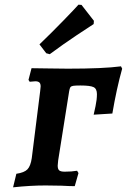

<svg xmlns="http://www.w3.org/2000/svg" viewBox="-20 -794 552 822"><path d="M50 -50Q84 -55 97.5 -69Q111 -83 116 -117L152 -404Q154 -420 154 -424Q154 -436 148.5 -441Q143 -446 131 -446L107 -444L102 -452L115 -502Q160 -502 186 -501L270 -500Q423 -500 498 -510L503 -500Q479 -414 461 -308L381 -303Q383 -311 389 -339.5Q395 -368 395 -391Q395 -414 380.5 -421Q366 -428 324 -428Q302 -428 293 -426.5Q284 -425 281 -420Q278 -415 276 -403L229 -107Q227 -89 227 -85Q227 -70 233.5 -64.5Q240 -59 257 -59Q287 -59 310 -63L316 -53L300 3Q279 3 243 1L175 0Q110 0 36 8ZM193 -562 178 -566 149 -604Q200 -653 251 -705.5Q302 -758 316 -774L329 -773L382 -705L381 -691Q365 -681 308 -643Q251 -605 193 -562Z"/></svg>

Font: Alegreya SC
Style: Bold Italic
Weight: 700
Italic angle: -7°
Designer: Juan Pablo del Peral
Foundry: Huerta Tipografica
Version: Version 2.007; ttfautohint (v1.6)